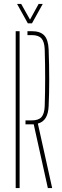

<svg xmlns="http://www.w3.org/2000/svg" viewBox="-20 -959 314 979"><path d="M224 0 152 -325H110V-345H141Q176.5 -345 191.5 -362Q206.5 -379 208 -418Q212.5 -562.5 208 -707Q206.5 -746 191.5 -763Q176.5 -780 142 -780H120V-800H142Q185.5 -800 205.8 -778.2Q226 -756.5 228 -707Q234 -544.5 228 -418Q225 -342 173 -329L246 0ZM60 0V-800H80V0ZM122 -840 67 -939H88L133 -859L177 -939H198L143 -840Z"/></svg>

Font: Big Shoulders Stencil Display Thin
Style: Regular
Weight: 100
Designer: Patric King
Foundry: XO Type Co
Version: Version 1.000